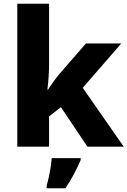

<svg xmlns="http://www.w3.org/2000/svg" viewBox="-20 -873 678 1021"><path d="M241 -532Q241 -500 238.5 -464.5Q236 -429 232 -396H235Q248 -416 264.5 -439Q281 -462 297 -481L437 -642H625L420 -406L638 -93H445L304 -303L241 -254V-93H72V-853H241ZM409 -22Q393 15 374 51.5Q355 88 328 128H228V115Q237 84 245 41.5Q253 -1 255 -32H409Z"/></svg>

Font: Noto Sans Telugu UI ExtraBold
Style: Regular
Weight: 800
Designer: Jelle Bosma - Monotype Design Team
Foundry: Monotype Imaging Inc.
Version: Version 2.005; ttfautohint (v1.8.4.7-5d5b)